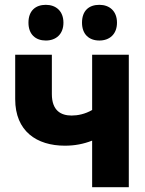

<svg xmlns="http://www.w3.org/2000/svg" viewBox="-20 -776 603 796"><path d="M392 -608C434 -608 465 -634 465 -682C465 -730 434 -756 392 -756C349 -756 320 -732 320 -682C320 -634 349 -608 392 -608ZM170 -608C212 -608 243 -634 243 -682C243 -730 212 -756 170 -756C128 -756 98 -732 98 -682C98 -633 128 -608 170 -608ZM362 0H514V-549H362V-320C333 -303 302 -297 277 -297C233 -297 195 -317 195 -386V-549H43V-365C43 -232 132 -172 249 -172C290 -172 326 -179 362 -193Z"/></svg>

Font: Noto Sans Mono SemiCondensed ExtraBold
Style: Regular
Weight: 800
Width: 4
Designer: Monotype Design Team
Foundry: Monotype Imaging Inc.
Version: Version 2.014